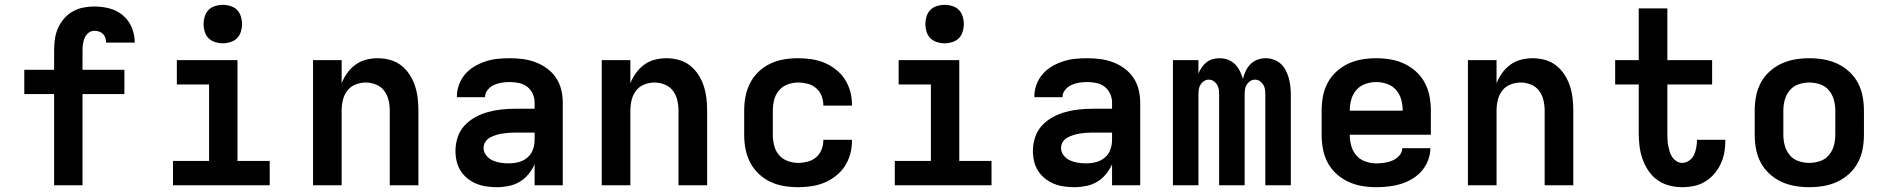

<svg xmlns="http://www.w3.org/2000/svg" viewBox="-20 -770 7840 798"><path d="M205 0V-379H81V-480H205V-563Q205 -586 208.5 -609.5Q212 -633 221.5 -654Q231 -675 246.5 -693Q262 -711 282.5 -722.5Q303 -734 326 -738.5Q349 -743 372 -743Q404 -743 435 -735Q466 -727 490.5 -706.5Q515 -686 527.5 -656Q540 -626 540 -594V-593H421Q421 -603 418 -612.5Q415 -622 408 -629Q401 -636 391.5 -639Q382 -642 373 -642Q359 -642 348.5 -634Q338 -626 332.5 -614Q327 -602 325 -589Q323 -576 323 -563V-480H497V-379H323V0Z M699 0V-101H849V-419H715V-520H967V-101H1101V0ZM906 -590Q890 -590 874 -595Q858 -600 847 -611Q836 -622 831 -638Q826 -654 826 -670Q826 -686 831 -702Q836 -718 847 -729Q858 -740 874 -745Q890 -750 906 -750Q922 -750 938 -745Q954 -740 965 -729Q976 -718 981 -702Q986 -686 986 -670Q986 -654 981 -638Q976 -622 965 -611Q954 -600 938 -595Q922 -590 906 -590Z M1281 0V-520H1400V-424Q1409 -447 1423.5 -467Q1438 -487 1458 -501.5Q1478 -516 1502 -522Q1526 -528 1550 -528Q1576 -528 1601.5 -521Q1627 -514 1647.5 -498Q1668 -482 1682.5 -459.5Q1697 -437 1705 -412.5Q1713 -388 1716 -362Q1719 -336 1719 -310V0H1600V-310Q1600 -332 1595 -353.5Q1590 -375 1577 -392.5Q1564 -410 1543 -418.5Q1522 -427 1500 -427Q1478 -427 1457 -418.5Q1436 -410 1423 -392.5Q1410 -375 1405 -353.5Q1400 -332 1400 -310V0Z M2046 8Q2024 8 2002.5 5Q1981 2 1961 -6Q1941 -14 1923.5 -28Q1906 -42 1894.5 -60Q1883 -78 1878 -99.5Q1873 -121 1873 -143Q1873 -171 1882 -199Q1891 -227 1910.5 -248Q1930 -269 1955.5 -283Q1981 -297 2008.5 -304.5Q2036 -312 2064.5 -315Q2093 -318 2122 -318H2202V-344Q2202 -363 2194 -380.5Q2186 -398 2171 -409.5Q2156 -421 2137 -425Q2118 -429 2099 -429Q2082 -429 2065.5 -426.5Q2049 -424 2033.5 -417Q2018 -410 2007 -396.5Q1996 -383 1996 -367V-366H1879V-369Q1879 -394 1888 -418.5Q1897 -443 1913.5 -462Q1930 -481 1952 -494Q1974 -507 1998.5 -515Q2023 -523 2048 -525.5Q2073 -528 2099 -528Q2126 -528 2153 -524.5Q2180 -521 2205.5 -511.5Q2231 -502 2253.5 -485.5Q2276 -469 2291 -446.5Q2306 -424 2312.5 -397.5Q2319 -371 2319 -344V0H2202V-87Q2192 -65 2176.5 -46Q2161 -27 2140 -14.5Q2119 -2 2094.5 3Q2070 8 2046 8ZM2095 -91Q2116 -91 2136.5 -96.5Q2157 -102 2172.5 -115.5Q2188 -129 2195 -148.5Q2202 -168 2202 -189V-219H2122Q2108 -219 2094.5 -218Q2081 -217 2068 -215Q2055 -213 2042 -209Q2029 -205 2017 -198.5Q2005 -192 1997.5 -180.5Q1990 -169 1990 -155Q1990 -138 2001 -124Q2012 -110 2028 -103Q2044 -96 2061 -93.5Q2078 -91 2095 -91Z M2481 0V-520H2600V-424Q2609 -447 2623.5 -467Q2638 -487 2658 -501.5Q2678 -516 2702 -522Q2726 -528 2750 -528Q2776 -528 2801.5 -521Q2827 -514 2847.5 -498Q2868 -482 2882.5 -459.5Q2897 -437 2905 -412.5Q2913 -388 2916 -362Q2919 -336 2919 -310V0H2800V-310Q2800 -332 2795 -353.5Q2790 -375 2777 -392.5Q2764 -410 2743 -418.5Q2722 -427 2700 -427Q2678 -427 2657 -418.5Q2636 -410 2623 -392.5Q2610 -375 2605 -353.5Q2600 -332 2600 -310V0Z M3297 8Q3267 8 3237.5 3Q3208 -2 3181.5 -14.5Q3155 -27 3133 -48Q3111 -69 3097.5 -95.5Q3084 -122 3078.5 -151Q3073 -180 3073 -210V-310Q3073 -340 3078.5 -369Q3084 -398 3097.5 -424.5Q3111 -451 3133 -472Q3155 -493 3181.5 -505.5Q3208 -518 3237.5 -523Q3267 -528 3297 -528Q3325 -528 3352.5 -524Q3380 -520 3405.5 -509.5Q3431 -499 3453.5 -481.5Q3476 -464 3491 -441Q3506 -418 3513.5 -391Q3521 -364 3521 -336V-331H3402V-333Q3402 -353 3394.5 -372Q3387 -391 3371.5 -404Q3356 -417 3336.5 -422Q3317 -427 3297 -427Q3275 -427 3253.5 -419Q3232 -411 3217.5 -394Q3203 -377 3197.5 -354.5Q3192 -332 3192 -310V-210Q3192 -188 3197.5 -165.5Q3203 -143 3217.5 -126Q3232 -109 3253.5 -101Q3275 -93 3297 -93Q3317 -93 3336.5 -98Q3356 -103 3371.5 -116Q3387 -129 3394.5 -148Q3402 -167 3402 -187V-189H3521V-184Q3521 -156 3513.5 -129Q3506 -102 3491 -79Q3476 -56 3453.5 -38.5Q3431 -21 3405.5 -10.5Q3380 0 3352.5 4Q3325 8 3297 8Z M3699 0V-101H3849V-419H3715V-520H3967V-101H4101V0ZM3906 -590Q3890 -590 3874 -595Q3858 -600 3847 -611Q3836 -622 3831 -638Q3826 -654 3826 -670Q3826 -686 3831 -702Q3836 -718 3847 -729Q3858 -740 3874 -745Q3890 -750 3906 -750Q3922 -750 3938 -745Q3954 -740 3965 -729Q3976 -718 3981 -702Q3986 -686 3986 -670Q3986 -654 3981 -638Q3976 -622 3965 -611Q3954 -600 3938 -595Q3922 -590 3906 -590Z M4446 8Q4424 8 4402.5 5Q4381 2 4361 -6Q4341 -14 4323.5 -28Q4306 -42 4294.5 -60Q4283 -78 4278 -99.5Q4273 -121 4273 -143Q4273 -171 4282 -199Q4291 -227 4310.5 -248Q4330 -269 4355.5 -283Q4381 -297 4408.5 -304.5Q4436 -312 4464.5 -315Q4493 -318 4522 -318H4602V-344Q4602 -363 4594 -380.5Q4586 -398 4571 -409.5Q4556 -421 4537 -425Q4518 -429 4499 -429Q4482 -429 4465.5 -426.5Q4449 -424 4433.5 -417Q4418 -410 4407 -396.5Q4396 -383 4396 -367V-366H4279V-369Q4279 -394 4288 -418.5Q4297 -443 4313.5 -462Q4330 -481 4352 -494Q4374 -507 4398.5 -515Q4423 -523 4448 -525.5Q4473 -528 4499 -528Q4526 -528 4553 -524.5Q4580 -521 4605.5 -511.5Q4631 -502 4653.5 -485.5Q4676 -469 4691 -446.5Q4706 -424 4712.5 -397.5Q4719 -371 4719 -344V0H4602V-87Q4592 -65 4576.5 -46Q4561 -27 4540 -14.5Q4519 -2 4494.5 3Q4470 8 4446 8ZM4495 -91Q4516 -91 4536.5 -96.5Q4557 -102 4572.5 -115.5Q4588 -129 4595 -148.5Q4602 -168 4602 -189V-219H4522Q4508 -219 4494.5 -218Q4481 -217 4468 -215Q4455 -213 4442 -209Q4429 -205 4417 -198.5Q4405 -192 4397.5 -180.5Q4390 -169 4390 -155Q4390 -138 4401 -124Q4412 -110 4428 -103Q4444 -96 4461 -93.5Q4478 -91 4495 -91Z M4855 0V-520H4961V-464Q4966 -477 4974.5 -489.5Q4983 -502 4994.5 -511Q5006 -520 5020 -524Q5034 -528 5049 -528Q5066 -528 5083 -522Q5100 -516 5112.5 -503.5Q5125 -491 5133 -475Q5141 -459 5146 -442Q5150 -459 5157.5 -475Q5165 -491 5177.5 -503.5Q5190 -516 5206.5 -522Q5223 -528 5241 -528Q5258 -528 5274.5 -522Q5291 -516 5303.5 -504.5Q5316 -493 5324 -477.5Q5332 -462 5336.5 -445.5Q5341 -429 5343 -411.5Q5345 -394 5345 -377V0H5239V-377Q5239 -388 5237.5 -398.5Q5236 -409 5230.5 -418Q5225 -427 5216 -433Q5207 -439 5196 -439Q5185 -439 5176 -433Q5167 -427 5161.5 -418Q5156 -409 5154.5 -398.5Q5153 -388 5153 -377V0H5047V-377Q5047 -388 5045.5 -398.5Q5044 -409 5038.5 -418Q5033 -427 5024 -433Q5015 -439 5004 -439Q4993 -439 4984 -433Q4975 -427 4969.5 -418Q4964 -409 4962.5 -398.5Q4961 -388 4961 -377V0Z M5700 8Q5670 8 5640.5 3Q5611 -2 5584 -14.5Q5557 -27 5534.5 -47.5Q5512 -68 5498 -94.5Q5484 -121 5478.5 -150.5Q5473 -180 5473 -210V-310Q5473 -340 5478.5 -369.5Q5484 -399 5498 -425.5Q5512 -452 5534.5 -472.5Q5557 -493 5584 -505.5Q5611 -518 5640.5 -523Q5670 -528 5700 -528Q5730 -528 5759.5 -523Q5789 -518 5816 -505.5Q5843 -493 5865.5 -472.5Q5888 -452 5902 -425.5Q5916 -399 5921.5 -369.5Q5927 -340 5927 -310V-210H5590Q5590 -187 5596 -164.5Q5602 -142 5617 -124.5Q5632 -107 5654.5 -99Q5677 -91 5700 -91Q5717 -91 5734.5 -93.5Q5752 -96 5768 -103Q5784 -110 5796 -123.5Q5808 -137 5808 -154H5925Q5925 -129 5915.5 -104Q5906 -79 5889 -59.5Q5872 -40 5849.5 -26.5Q5827 -13 5802.5 -5.5Q5778 2 5752 5Q5726 8 5700 8ZM5590 -310H5810Q5810 -333 5804 -355.5Q5798 -378 5783 -395.5Q5768 -413 5745.5 -421Q5723 -429 5700 -429Q5677 -429 5654.5 -421Q5632 -413 5617 -395.5Q5602 -378 5596 -355.5Q5590 -333 5590 -310Z M6081 0V-520H6200V-424Q6209 -447 6223.5 -467Q6238 -487 6258 -501.5Q6278 -516 6302 -522Q6326 -528 6350 -528Q6376 -528 6401.5 -521Q6427 -514 6447.5 -498Q6468 -482 6482.5 -459.5Q6497 -437 6505 -412.5Q6513 -388 6516 -362Q6519 -336 6519 -310V0H6400V-310Q6400 -332 6395 -353.5Q6390 -375 6377 -392.5Q6364 -410 6343 -418.5Q6322 -427 6300 -427Q6278 -427 6257 -418.5Q6236 -410 6223 -392.5Q6210 -375 6205 -353.5Q6200 -332 6200 -310V0Z M6971 8Q6944 8 6917.5 1Q6891 -6 6869 -21.5Q6847 -37 6831.5 -60Q6816 -83 6807 -108.5Q6798 -134 6794.5 -161Q6791 -188 6791 -215V-419H6693V-520H6791V-735H6910V-520H7096V-419H6910V-215Q6910 -202 6910.5 -189.5Q6911 -177 6913.5 -164.5Q6916 -152 6919.5 -140Q6923 -128 6930 -117.5Q6937 -107 6948 -100Q6959 -93 6971 -93Q6987 -93 7000.5 -102.5Q7014 -112 7020.5 -126Q7027 -140 7030 -156Q7033 -172 7033 -187V-189H7151V-185Q7151 -160 7146.5 -135.5Q7142 -111 7131.5 -88.5Q7121 -66 7104.5 -47Q7088 -28 7066.5 -15Q7045 -2 7020.5 3Q6996 8 6971 8Z M7500 8Q7470 8 7440.5 3Q7411 -2 7384 -14.5Q7357 -27 7334.5 -47.5Q7312 -68 7298 -94.5Q7284 -121 7278.5 -150.5Q7273 -180 7273 -210V-310Q7273 -340 7278.5 -369.5Q7284 -399 7298 -425.5Q7312 -452 7334.5 -472.5Q7357 -493 7384 -505.5Q7411 -518 7440.5 -523Q7470 -528 7500 -528Q7530 -528 7559.5 -523Q7589 -518 7616 -505.5Q7643 -493 7665.5 -472.5Q7688 -452 7702 -425.5Q7716 -399 7721.5 -369.5Q7727 -340 7727 -310V-210Q7727 -180 7721.5 -150.5Q7716 -121 7702 -94.5Q7688 -68 7665.5 -47.5Q7643 -27 7616 -14.5Q7589 -2 7559.5 3Q7530 8 7500 8ZM7500 -93Q7523 -93 7545 -100.5Q7567 -108 7581.5 -125.5Q7596 -143 7602 -165Q7608 -187 7608 -210V-310Q7608 -333 7602 -355Q7596 -377 7581.5 -394.5Q7567 -412 7545 -419.5Q7523 -427 7500 -427Q7477 -427 7455 -419.5Q7433 -412 7418.5 -394.5Q7404 -377 7398 -355Q7392 -333 7392 -310V-210Q7392 -187 7398 -165Q7404 -143 7418.5 -125.5Q7433 -108 7455 -100.5Q7477 -93 7500 -93Z"/></svg>

Font: Iosevka Extended
Style: Bold
Weight: 700
Width: 7
Monospace: yes
Designer: Belleve Invis
Foundry: Belleve Invis
Version: Version 32.5.0; ttfautohint (v1.8.4)